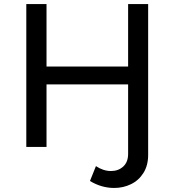

<svg xmlns="http://www.w3.org/2000/svg" viewBox="-20 -720 855 941"><path d="M108.9 0V-700.2H208V-394H607.9V-700.2H706.1V39.1Q706.1 90.8 683.1 127.4Q660.2 164.1 622.1 182.6Q584 201.2 540 201.2Q477.1 201.2 420.9 167L450.2 94.2Q486.3 118.2 523.9 118.2Q560.1 118.2 584 96.2Q607.9 74.2 607.9 34.2V-306.2H208V0Z"/></svg>

Font: Montserrat Medium
Style: Regular
Weight: 500
Designer: Julieta Ulanovsky
Foundry: Julieta Ulanovsky
Version: Version 7.200